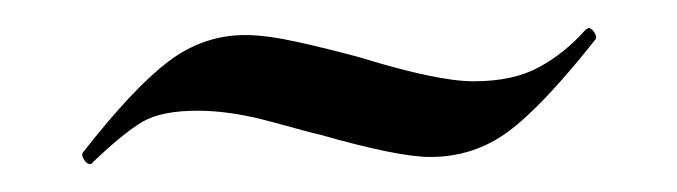

<svg xmlns="http://www.w3.org/2000/svg" viewBox="-20 -262 483 137"><path d="M44 -145Q42 -145 40 -148Q38 -151 39 -153Q75 -199 100 -218Q125 -237 155 -237Q170 -237 192.5 -232Q215 -227 237 -221Q292 -204 318 -204Q346 -204 364.5 -214Q383 -224 398 -241L400 -242Q402 -242 404 -239Q406 -236 405 -234Q367 -186 342.5 -168Q318 -150 287 -150Q264 -150 208 -166Q203 -167 174 -175Q145 -183 121 -183Q95 -183 81.5 -175Q68 -167 46 -146Q46 -145 44 -145Z"/></svg>

Font: Cormorant Infant SemiBold
Style: Italic
Weight: 600
Italic angle: -10°
Designer: Christian Thalmann (Catharsis Fonts)
Foundry: Catharsis Fonts
Version: Version 4.000